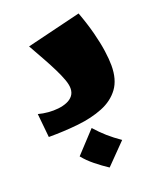

<svg xmlns="http://www.w3.org/2000/svg" viewBox="-128 -539 689 834"><g transform="rotate(-20 216.5 -122.5)"><path d="M31 0 20 -110Q42 -104 66 -102Q90 -100 112.5 -102.5Q135 -105 153 -112.5Q171 -120 181.5 -133.5Q192 -147 192 -167Q192 -184 183.5 -207.5Q175 -231 160.5 -260.5Q146 -290 126.5 -325Q107 -360 85 -399L336 -460Q357 -403 369.5 -354.5Q382 -306 387.5 -267Q393 -228 393 -199Q393 -134 364 -94.5Q335 -55 284 -34.5Q233 -14 168 -7Q103 0 31 0ZM234 215Q205 196 176.5 173Q148 150 128 125L219 27Q244 55 269 77Q294 99 326 121Z"/></g></svg>

Font: Marhey Light
Style: Regular
Weight: 300
Designer: Nur Syamsi & Bustanul Arifin
Foundry: Namelatype
Version: Version 1.000